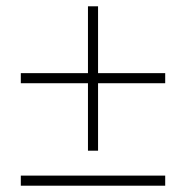

<svg xmlns="http://www.w3.org/2000/svg" viewBox="-20 -589 590 609"><path d="M291 -357H504V-325H291V-111H259V-325H46V-357H259V-569H291ZM46 0V-32H504V0Z"/></svg>

Font: EauTestText Light
Style: Regular
Weight: 300
Designer: Christian Thalmann (Catharsis Fonts)
Version: Version 0.001;PS 000.001;hotconv 1.0.88;makeotf.lib2.5.64775